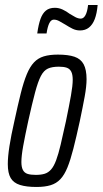

<svg xmlns="http://www.w3.org/2000/svg" viewBox="-20 -735 408 763"><path d="M125 8Q85 8 59.5 0Q34 -8 22.5 -27.5Q11 -47 11 -83Q11 -112 17.5 -154Q24 -196 37 -253Q51 -318 62.5 -364Q74 -410 86.5 -440Q99 -470 115 -487Q131 -504 154 -511Q177 -518 210 -518Q251 -518 276 -509.5Q301 -501 312.5 -479.5Q324 -458 324 -420Q324 -392 316.5 -351Q309 -310 297 -253Q283 -189 271.5 -144Q260 -99 248 -69.5Q236 -40 220 -23Q204 -6 181 1Q158 8 125 8ZM122 -40Q143 -40 157.5 -44.5Q172 -49 183 -61.5Q194 -74 203 -98Q212 -122 221 -160Q230 -198 242 -253Q255 -316 262 -355.5Q269 -395 269 -418Q269 -439 263 -450.5Q257 -462 245 -466Q233 -470 214 -470Q187 -470 170.5 -462.5Q154 -455 142.5 -433Q131 -411 119.5 -368Q108 -325 92 -253Q79 -193 72 -154Q65 -115 65 -91Q65 -71 71 -59.5Q77 -48 89.5 -44Q102 -40 122 -40ZM128 -602Q133 -638 141 -660Q149 -682 162.5 -693Q176 -704 198 -704Q214 -704 229 -697Q244 -690 257 -680Q268 -673 279.5 -667Q291 -661 301 -661Q312 -661 319.5 -674.5Q327 -688 330 -715H368Q365 -681 356.5 -659Q348 -637 333.5 -625.5Q319 -614 298 -614Q282 -614 268 -621Q254 -628 240 -637Q228 -644 216.5 -650.5Q205 -657 194 -657Q183 -657 176 -643Q169 -629 165 -602Z"/></svg>

Font: Saira UltraCondensed
Style: Italic
Weight: 400
Width: 1
Italic angle: -12°
Designer: Hector Gatti with collaboration of the Omnibus-Type team
Foundry: Omnibus-Type
Version: Version 1.101